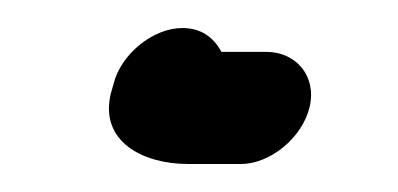

<svg xmlns="http://www.w3.org/2000/svg" viewBox="-20 -108 284 137"><path d="M61 -48 59 -41C51 -7 82 9 114 9H152C173 9 196 -10 201 -32C206 -54 191 -71 170 -71H138C132 -82 123 -88 110 -88C89 -88 66 -69 61 -48Z"/></svg>

Font: Electronic
Style: ExBdIt
Weight: 800
Version: Version 1.011